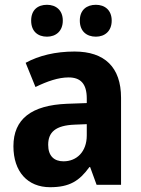

<svg xmlns="http://www.w3.org/2000/svg" viewBox="-20 -771 589 801"><path d="M110 -685C110 -640 138 -618 176 -618C213 -618 242 -641 242 -685C242 -729 213 -751 176 -751C138 -751 110 -730 110 -685ZM313 -685C313 -641 341 -618 380 -618C417 -618 446 -641 446 -685C446 -729 417 -751 380 -751C342 -751 313 -730 313 -685ZM291 -556C211 -556 142 -539 87 -509L128 -408C177 -432 224 -448 266 -448C315 -448 342 -423 342 -360V-341L259 -338C112 -332 36 -275 36 -161C36 -55 95 10 189 10C270 10 311 -16 353 -74H356L383 0H485V-363C485 -491 416 -556 291 -556ZM292 -251 342 -253V-206C342 -138 300 -98 245 -98C206 -98 181 -120 181 -167C181 -219 211 -248 292 -251Z"/></svg>

Font: Noto Sans Devanagari SemiCondensed
Style: Bold
Weight: 700
Width: 4
Designer: Jelle Bosma - Monotype Design Team
Foundry: Monotype Imaging Inc.
Version: Version 2.004